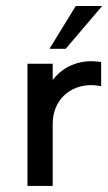

<svg xmlns="http://www.w3.org/2000/svg" viewBox="-20 -615 358 635"><path d="M143.6 -453.6H197.3L317.9 -595.2H230.5ZM70.8 0H154.3V-205.6C154.3 -283.2 210.4 -333.5 281.7 -333.5C293.5 -333.5 304.7 -331.5 314.5 -330.1V-409.7C304.7 -411.1 294.4 -412.6 283.2 -412.6C229 -412.6 184.6 -389.6 154.3 -350.6V-404.3H70.8Z"/></svg>

Font: Now Medium
Style: Regular
Weight: 500
Designer: Alfredo Marco Pradil
Foundry: Alfredo Marco Pradil
Version: Version 1.200;hotconv 1.0.109;makeotfexe 2.5.65596